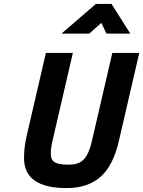

<svg xmlns="http://www.w3.org/2000/svg" viewBox="-20 -951 733 983"><path d="M353 -680C353 -680 215 -680 215 -680C215 -680 116 -253 116 -253C116 -253 116 -253 116 -253C107 -214 103 -177 103 -142C103 -142 103 -142 103 -142C103 -39 176 12 321 12C321 12 321 12 321 12C393 12 451 -7 495 -46C538 -84 570 -146 589 -231C589 -231 693 -680 693 -680C693 -680 555 -680 555 -680C555 -680 451 -231 451 -231C451 -231 451 -231 451 -231C441 -186 427 -154 410 -136C393 -117 367 -108 333 -108C298 -108 274 -112 261 -120C247 -128 240 -142 240 -163C240 -183 243 -206 249 -231C249 -231 353 -680 353 -680ZM437 -779C437 -779 499 -834 499 -834C499 -834 525 -779 525 -779C525 -779 647 -779 647 -779C647 -779 551 -931 551 -931C551 -931 471 -931 471 -931C471 -931 295 -779 295 -779C295 -779 437 -779 437 -779Z"/></svg>

Font: My Font
Style: Bold Italic
Weight: 500
Version: Version 0.001